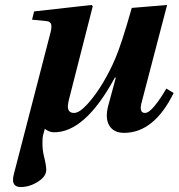

<svg xmlns="http://www.w3.org/2000/svg" viewBox="-20 -522 718 772"><path d="M35.2 180.2 183.1 -391.1Q189 -413.6 185.5 -424.6Q182.1 -435.5 168 -437L108.9 -442.9L117.2 -476.1L348.1 -502L353 -497.1L258.8 -127.9Q253.4 -107.9 252.9 -95.5Q252.4 -83 258.3 -75.4Q264.2 -67.9 277.8 -67.9Q299.8 -67.9 333 -105Q366.2 -142.1 395 -190.9Q423.8 -239.7 442.9 -285.2Q467.8 -341.8 509.8 -490.2L651.9 -502L550.8 -115.2Q536.6 -67.9 563 -67.9Q578.6 -67.9 602.3 -96.9Q626 -126 648.9 -166L678.2 -147.9Q599.1 12.2 479 12.2Q437.5 12.2 419.7 -16.8Q401.9 -45.9 415 -96.2L445.8 -210H441.9Q321.3 12.2 195.8 9.8Q178.7 9.8 160.2 -3.9L153.8 19Q150.4 29.8 150.6 55.2Q150.9 80.6 155.8 102.1Q166 142.1 166 161.1Q166 187.5 132.6 208.7Q99.1 230 63 230Q22.9 230 35.2 180.2Z"/></svg>

Font: Linguistics Pro
Style: Bold Italic
Weight: 700
Italic angle: -12°
Designer: Stefan Peev, Context Ltd
Foundry: Stefan Peev, Context Ltd
Version: Version 001.000